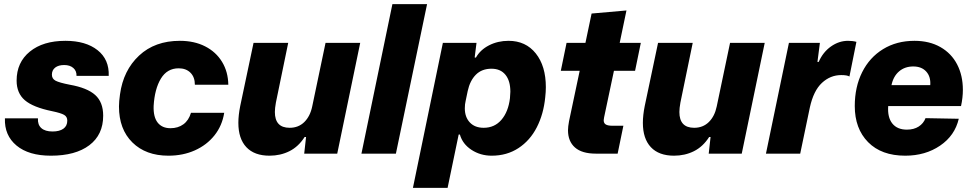

<svg xmlns="http://www.w3.org/2000/svg" viewBox="-20 -749 4743 936"><path d="M4 -172H165Q163 -141 181.5 -124.5Q200 -108 236 -108Q270 -108 289 -121.5Q308 -135 308 -161Q308 -180 292.5 -189Q277 -198 234 -207Q141 -226 101 -260.5Q61 -295 61 -356Q61 -445 125.5 -497.5Q190 -550 299 -550Q398 -550 455.5 -504.5Q513 -459 510 -379H353Q354 -403 337.5 -417.5Q321 -432 293 -432Q265 -432 249 -419.5Q233 -407 233 -385Q233 -365 251 -355.5Q269 -346 320 -336Q405 -321 444 -286Q483 -251 483 -185Q483 -92 415.5 -41Q348 10 228 10Q120 10 60.5 -39.5Q1 -89 4 -172Z M560 -230Q560 -254 565 -289Q581 -406 658 -478Q735 -550 857 -550Q927 -550 980 -523Q1033 -496 1062.5 -447.5Q1092 -399 1093 -336H930Q930 -373 908.5 -394.5Q887 -416 851 -416Q795 -416 764.5 -366Q734 -316 729 -233Q727 -179 748.5 -151.5Q770 -124 811 -124Q848 -124 874 -143Q900 -162 911 -199H1073Q1063 -136 1025.5 -89Q988 -42 930 -16Q872 10 801 10Q691 10 625.5 -54.5Q560 -119 560 -230Z M1142 -150Q1142 -187 1151 -232L1216 -540H1385L1325 -249Q1320 -221 1320 -203Q1320 -126 1392 -126Q1435 -126 1463.5 -154Q1492 -182 1502 -230L1567 -540H1736L1624 0H1463L1472 -81H1465Q1435 -34 1391 -12Q1347 10 1294 10Q1220 10 1181 -31.5Q1142 -73 1142 -150Z M1893 -729H2062L1910 0H1742Z M2139 -540H2303L2294 -469L2300 -468Q2321 -506 2364 -528Q2407 -550 2459 -550Q2543 -550 2592 -488.5Q2641 -427 2641 -324Q2641 -301 2638 -275Q2630 -193 2597 -128.5Q2564 -64 2507.5 -27Q2451 10 2377 10Q2322 10 2278.5 -18.5Q2235 -47 2222 -93H2216L2162 167H1993ZM2466 -270Q2468 -292 2468 -302Q2468 -355 2444 -384.5Q2420 -414 2376 -414Q2329 -414 2300 -385Q2271 -356 2260 -305L2250 -257Q2246 -241 2246 -221Q2246 -178 2270.5 -152Q2295 -126 2338 -126Q2391 -126 2424.5 -165Q2458 -204 2466 -270Z M2749 -114Q2749 -131 2754 -158L2806 -404H2714L2742 -540H2834L2864 -683L3034 -698L3001 -540H3104L3076 -404H2973L2925 -177L2923 -163Q2923 -148 2933.5 -142Q2944 -136 2965 -136H3019L2991 0H2885Q2817 0 2783 -30Q2749 -60 2749 -114Z M3114 -150Q3114 -187 3123 -232L3188 -540H3357L3297 -249Q3292 -221 3292 -203Q3292 -126 3364 -126Q3407 -126 3435.5 -154Q3464 -182 3474 -230L3539 -540H3708L3596 0H3435L3444 -81H3437Q3407 -34 3363 -12Q3319 10 3266 10Q3192 10 3153 -31.5Q3114 -73 3114 -150Z M3826 -540H3977L3965 -447H3971Q3992 -495 4031 -522.5Q4070 -550 4114 -550Q4137 -550 4155 -545L4121 -376Q4110 -383 4081 -383Q4028 -383 3987 -345Q3946 -307 3928 -225L3881 0H3714Z M4147 -232Q4147 -325 4183 -397Q4219 -469 4285 -509.5Q4351 -550 4438 -550Q4511 -550 4564.5 -519.5Q4618 -489 4646 -435Q4674 -381 4674 -311Q4674 -273 4665 -232H4310Q4306 -177 4330 -147Q4354 -117 4401 -117Q4435 -117 4458.5 -132Q4482 -147 4492 -173L4654 -170Q4635 -88 4563 -39Q4491 10 4393 10Q4277 10 4212 -56Q4147 -122 4147 -232ZM4515 -334Q4518 -375 4495.5 -400Q4473 -425 4432 -425Q4391 -425 4363 -401Q4335 -377 4326 -334Z"/></svg>

Font: Mona Sans ExtraBold
Style: Italic
Weight: 800
Italic angle: -11.7°
Designer: Deni Anggara
Foundry: GitHub
Version: Version 2.000